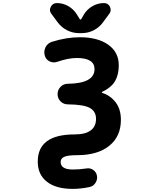

<svg xmlns="http://www.w3.org/2000/svg" viewBox="-20 -1003 1040 1229"><path d="M445.3 206.1Q337.9 206.1 280.3 160.2Q221.7 115.2 221.7 31.2Q221.7 -142.6 458 -142.6Q527.3 -142.6 561.5 -168.9Q594.7 -194.3 594.7 -242.2Q594.7 -290 555.2 -312Q515.6 -334 414.1 -335Q386.7 -335 367.7 -354Q348.6 -373 348.6 -400.4Q348.6 -427.7 367.7 -447.3Q386.7 -466.8 414.1 -466.8Q499 -467.8 542 -491.2Q585 -514.6 585 -560.5Q585 -631.8 471.7 -631.8Q417 -631.8 346.7 -607.4Q335 -603.5 325.2 -603.5Q310.5 -603.5 296.9 -610.4Q273.4 -622.1 266.6 -647.5Q263.7 -657.2 263.7 -668Q263.7 -684.6 271.5 -701.2Q285.2 -726.6 312.5 -735.4Q405.3 -764.6 491.2 -764.6Q605.5 -764.6 672.9 -716.8Q740.2 -668.9 740.2 -585.9Q740.2 -509.8 703.1 -464.8Q677.7 -435.5 633.8 -415Q631.8 -414.1 631.8 -411.6Q631.8 -409.2 634.8 -408.2Q680.7 -393.6 710 -360.4Q753.9 -313.5 753.9 -236.3Q753.9 -128.9 678.7 -69.3Q604.5 -9.8 474.6 -9.8Q411.1 -9.8 388.7 2Q368.2 12.7 368.2 33.2Q368.2 82 445.3 82Q446.3 82 447.3 82Q489.3 82 534.2 75.2Q539.1 74.2 543.9 74.2Q561.5 74.2 577.1 85Q596.7 98.6 600.6 122.1Q601.6 127 601.6 132.8Q601.6 151.4 590.8 168Q577.1 189.5 552.7 194.3Q496.1 206.1 445.3 206.1ZM485.4 -791Q445.3 -791 409.7 -809.1Q374 -827.1 349.6 -859.4L308.6 -915Q299.8 -926.8 299.8 -939.5Q299.8 -949.2 305.7 -960Q317.4 -983.4 343.8 -983.4Q382.8 -983.4 417 -963.9Q451.2 -944.3 471.7 -911.1L490.2 -880.9Q491.2 -877.9 494.6 -877.9Q498 -877.9 500 -880.9L517.6 -911.1Q538.1 -944.3 572.3 -963.9Q606.4 -983.4 645.5 -983.4Q671.9 -983.4 683.6 -960Q688.5 -949.2 688.5 -939.5Q688.5 -926.8 679.7 -915L638.7 -859.4Q615.2 -827.1 579.6 -809.1Q543.9 -791 503.9 -791Z"/></svg>

Font: Rounded-X Mgen+ 1m bold
Style: Bold
Weight: 700
Designer: [Source Han Sans]
Ryoko NISHIZUKA  (kana & ideographs); Paul D. Hunt (Latin, Greek & Cyrillic); Wenlong ZHANG  (bopomofo
Version: Version 1.059.20150602